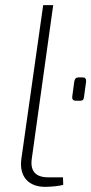

<svg xmlns="http://www.w3.org/2000/svg" viewBox="-20 -720 355 747"><path d="M187 -700H148L63 -101C54 -33 91 7 156 7C174 7 212 4 226 -1L225 -30H168C119 -30 96 -54 104 -105ZM275 -328H291C302 -328 306 -332 307 -344L315 -403C316 -413 311 -419 301 -419H287C276 -419 271 -414 269 -403L261 -344C260 -333 265 -328 275 -328Z"/></svg>

Font: Exo 2 Extra Light
Style: Italic
Weight: 250
Italic angle: -8°
Designer: Natanael Gama
Version: Version 1.001;PS 001.001;hotconv 1.0.88;makeotf.lib2.5.64775